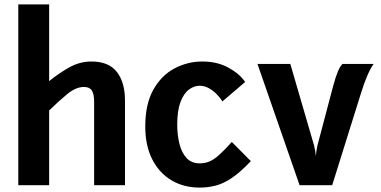

<svg xmlns="http://www.w3.org/2000/svg" viewBox="-20 -840 1728 871"><path d="M63 0V-820H203V-472Q244.5 -506 292.8 -533.5Q341 -561 395 -561Q473 -561 510 -513.8Q547 -466.5 547 -384V0H407V-379Q407 -413 396.8 -429.2Q386.5 -445.5 361 -445.5Q324.5 -445.5 285.8 -413.8Q247 -382 203 -339V0Z M886 11Q813 11 757.2 -22.5Q701.5 -56 670.2 -118Q639 -180 639 -266Q639 -368.5 676 -433.8Q713 -499 772.2 -530Q831.5 -561 898 -561Q965.5 -561 1016.5 -533Q1067.5 -505 1092 -468L989 -380Q980 -395 964.2 -411.5Q948.5 -428 928.2 -439.5Q908 -451 886 -451Q860 -451 836.8 -433.5Q813.5 -416 798.8 -377.2Q784 -338.5 784 -274.5Q784 -227.5 794 -187.5Q804 -147.5 826.2 -123.2Q848.5 -99 886 -99Q910 -99 930.2 -107.5Q950.5 -116 974 -137Q997.5 -158 1031.5 -196L1118 -109Q1070.5 -59 1032 -33Q993.5 -7 958.5 2Q923.5 11 886 11Z M1339 0 1148 -550H1297L1404.5 -181Q1407.5 -170 1409.8 -156.2Q1412 -142.5 1412.5 -131Q1413.5 -142 1415.5 -155.8Q1417.5 -169.5 1420 -180L1491 -448.5Q1513.5 -533 1534 -550H1675Q1661.5 -531.5 1646.8 -498Q1632 -464.5 1617.5 -417L1487 0Z"/></svg>

Font: Junction
Style: Bold
Weight: 700
Designer: Caroline Hadilaksono
Foundry: Caroline Hadilaksono, Tyler Finck, The League of Moveable Type
Version: Version 2.000; ttfautohint (v1.8.3)